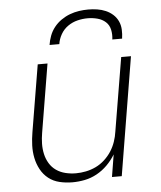

<svg xmlns="http://www.w3.org/2000/svg" viewBox="-53 -786 706 841"><g transform="rotate(-5 300.0 -366.0)"><path d="M232 8Q203 8 175.5 1.5Q148 -5 127 -21.5Q106 -38 93 -62Q80 -86 74.5 -113Q69 -140 70 -168.5Q71 -197 76 -226L125 -520H168L118 -219Q114 -196 113.5 -172.5Q113 -149 118 -126.5Q123 -104 134.5 -85Q146 -66 164 -53.5Q182 -41 204.5 -35.5Q227 -30 251 -30Q272 -30 294.5 -34.5Q317 -39 338 -49Q359 -59 377 -75.5Q395 -92 407.5 -111.5Q420 -131 427.5 -153Q435 -175 438 -197L492 -520H535L449 0H406L422 -98Q407 -73 386 -52Q365 -31 339.5 -17Q314 -3 286.5 2.5Q259 8 232 8ZM184 -600Q187 -620 194.5 -640Q202 -660 215.5 -677Q229 -694 247 -706.5Q265 -719 285 -726.5Q305 -734 325.5 -737Q346 -740 366 -740Q386 -740 405.5 -737Q425 -734 442.5 -726.5Q460 -719 474 -706.5Q488 -694 496 -677Q504 -660 505 -640Q506 -620 503 -600H460Q463 -622 458.5 -643Q454 -664 439 -677.5Q424 -691 403 -696.5Q382 -702 360 -702Q338 -702 315.5 -696.5Q293 -691 273.5 -677.5Q254 -664 242 -643Q230 -622 227 -600Z"/></g></svg>

Font: Iosevka SS04 XLt Ex
Style: Italic
Weight: 200
Width: 7
Italic angle: -9°
Monospace: yes
Designer: Belleve Invis
Foundry: Belleve Invis
Version: Version 19.0.0; ttfautohint (v1.8.4)